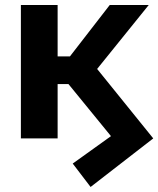

<svg xmlns="http://www.w3.org/2000/svg" viewBox="-20 -550 629 763"><path d="M340 193 589 0 366 -276 571 -530H416L258 -326H209V-530H63V0H209V-216H252L421 -9L269 100Z"/></svg>

Font: Cheyenne Sans
Style: Bold
Weight: 700
Designer: The Public Sans project authors (U.S. Web Design System), Libre Franklin designed by Pablo Impallari and Rodrigo Fuenzal
Foundry: The Cheyenne Sans Project Authors
Version: Version 2.007